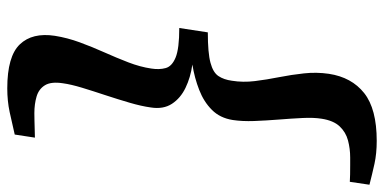

<svg xmlns="http://www.w3.org/2000/svg" viewBox="-284 -610 1056 528"><g transform="rotate(90 244.0 -346.0)"><path d="M223 162Q135 162 102 127.5Q69 93 78.5 31Q84 -3.5 96.5 -37.5Q109 -71.5 124 -105Q139 -138.5 151.5 -171Q164 -203.5 168.5 -234Q172 -256 167.2 -273.5Q162.5 -291 138 -301Q113.5 -311 57 -311L69 -389.5Q125.5 -389.5 152.5 -396.8Q179.5 -404 189.2 -418.8Q199 -433.5 202 -455.5Q207 -486 203 -518.8Q199 -551.5 192.2 -585.5Q185.5 -619.5 181.8 -653.8Q178 -688 183 -722.5Q192.5 -785 236 -819.5Q279.5 -854 367.5 -854Q402 -854 430.5 -847.8Q459 -841.5 488 -834L480 -780Q472.5 -780.5 459.5 -780.8Q446.5 -781 433.8 -781Q421 -781 413 -781Q389 -781 366.2 -775Q343.5 -769 327.5 -752Q311.5 -735 306.5 -702.5Q303 -681 304.5 -650Q306 -619 308.8 -584.5Q311.5 -550 312.8 -517Q314 -484 310 -458Q304.5 -423 282.2 -400.8Q260 -378.5 227.2 -365.8Q194.5 -353 157.5 -347Q193 -342 221.5 -328.2Q250 -314.5 265.5 -290.8Q281 -267 275.5 -232.5Q272 -207 262.5 -174.5Q253 -142 241.8 -108Q230.5 -74 221.2 -43.5Q212 -13 209 9Q204 41.5 214.5 58.5Q225 75.5 245.8 81.5Q266.5 87.5 291 87.5Q299.5 87.5 312.2 87.2Q325 87 338 86.5Q351 86 358.5 86L350 141.5Q318.5 149 288 155.5Q257.5 162 223 162Z"/></g></svg>

Font: Merriweather 20pt
Style: Bold Italic
Weight: 700
Italic angle: -7.8°
Version: Version 2.101